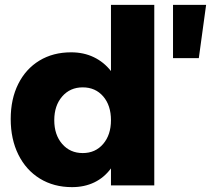

<svg xmlns="http://www.w3.org/2000/svg" viewBox="-20 -762 867 789"><path d="M614 -742V0H436V-70Q408 -32 367.5 -12.5Q327 7 276 7Q201 7 144 -28Q87 -63 55.5 -126.5Q24 -190 24 -273Q24 -355 55 -417Q86 -479 142 -513Q198 -547 272 -547Q324 -547 365.5 -527Q407 -507 436 -470V-742ZM436 -268Q436 -329 404 -366Q372 -403 320 -403Q268 -403 235.5 -365.5Q203 -328 203 -268Q203 -208 235.5 -170.5Q268 -133 320 -133Q372 -133 404 -170.5Q436 -208 436 -268ZM691 -742H827L797 -523H691Z"/></svg>

Font: Montserrat V1
Style: Bold
Weight: 700
Designer: Julieta Ulanovsky
Foundry: Julieta Ulanovsky
Version: Version 6.001